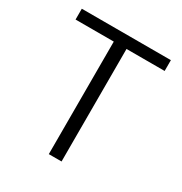

<svg xmlns="http://www.w3.org/2000/svg" viewBox="-156 -772 838 886"><g transform="rotate(30 262.5 -328.5)"><path d="M25.4 -599.6V-657.2H500V-599.6H296.9V0H229V-599.6Z"/></g></svg>

Font: Varta
Style: Light
Weight: 300
Designer: Joana Correia, Viktoriya Grabowska, Eben Sorkin
Foundry: Sorkin Type
Version: Version 1.002; ttfautohint (v1.3) -l 8 -r 24 -G 200 -x 12 -H